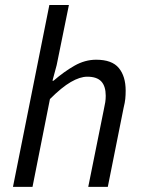

<svg xmlns="http://www.w3.org/2000/svg" viewBox="-20 -732 559 752"><path d="M30.8 0 173.3 -712.4H249.9L202 -477.1L185.5 -415.7H189.5Q230.9 -451.5 271.9 -474.8Q313 -498.1 356.7 -498.1Q418.7 -498.1 445.4 -465.6Q472.2 -433.1 472.2 -376.9Q472.2 -359.7 470.7 -344.8Q469.2 -329.9 464.2 -310L402.2 0H325.6L386.1 -300.1Q390.4 -319.8 392.3 -331.9Q394.1 -344 394.1 -356.8Q394.1 -394.2 376.8 -412.9Q359.5 -431.6 321.8 -431.6Q293.2 -431.6 257.4 -410.8Q221.6 -390.1 175.6 -344L107.3 0Z"/></svg>

Font: Source Sans Variable
Style: Italic
Weight: 200
Italic angle: -11°
Designer: Paul D. Hunt
Foundry: Adobe Systems Incorporated
Version: Version 3.006;hotconv 1.0.111;makeotfexe 2.5.65597